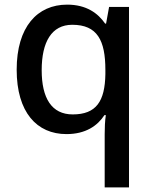

<svg xmlns="http://www.w3.org/2000/svg" viewBox="-20 -569 660 829"><path d="M432 11V240H537V-539H451L438 -467H434C403 -512 353 -549 270 -549C141 -549 52 -453 52 -268C52 -84 139 10 267 10C350 10 401 -26 431 -72H437C433 -48 432 -14 432 11ZM294 -75C203 -75 160 -145 160 -266C160 -388 203 -462 292 -462C400 -462 435 -395 435 -267V-249C433 -132 396 -75 294 -75Z"/></svg>

Font: Noto Sans Medefaidrin Medium
Style: Regular
Weight: 500
Designer: Dalton Maag Ltd
Foundry: Dalton Maag Ltd
Version: Version 1.002